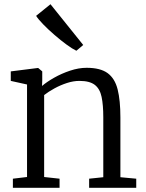

<svg xmlns="http://www.w3.org/2000/svg" viewBox="-20 -889 693 909"><path d="M108 -51V-489L31 -506V-551L158 -567H161L180 -551V-507L179 -482Q201 -501 236.2 -521Q271.5 -541 312 -554.5Q352.5 -568 390 -568Q455 -568 489.5 -542.8Q524 -517.5 537 -465.5Q550 -413.5 550 -333V-50L625 -43V0H402V-43L469 -50V-334Q469 -392 461 -430.2Q453 -468.5 428.8 -487.2Q404.5 -506 356 -506Q327.5 -506 296.8 -496Q266 -486 237.8 -470.5Q209.5 -455 189 -439V-51L262 -43V0H41V-43ZM341 -649Q323 -657.5 295.2 -677.8Q267.5 -698 237.8 -723.8Q208 -749.5 184.5 -773.8Q161 -798 151 -814L219 -869L374 -676L342 -649Z"/></svg>

Font: Merriweather Light
Style: Regular
Weight: 300
Version: Version 2.100